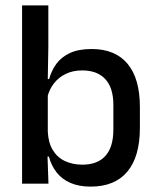

<svg xmlns="http://www.w3.org/2000/svg" viewBox="-20 -682 583 713"><path d="M316.5 11Q273 11 241.5 -2.8Q210 -16.5 190.2 -41.8Q170.5 -67 161.5 -100.5H129L157.5 -193Q159.5 -152 176 -124.8Q192.5 -97.5 221 -84Q249.5 -70.5 286 -70.5Q342 -70.5 371.5 -103.2Q401 -136 401 -201V-292.5Q401 -355.5 371.2 -388Q341.5 -420.5 285 -420.5Q250.5 -420.5 224 -407.5Q197.5 -394.5 180.2 -372.2Q163 -350 156 -321.5L134.5 -388.5H162.5Q171 -419.5 189.2 -444.8Q207.5 -470 239.5 -485Q271.5 -500 320.5 -500Q408 -500 453.8 -445Q499.5 -390 499.5 -284.5V-207Q499.5 -100.5 453 -44.8Q406.5 11 316.5 11ZM62 0V-662H159.5V-506L157 -365.5L157.5 -348.5V-145.5L156 -114.5L160 0Z"/></svg>

Font: Anek Latin Medium Medium
Style: Regular
Weight: 500
Version: Version 1.003